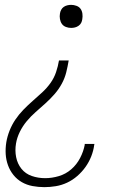

<svg xmlns="http://www.w3.org/2000/svg" viewBox="-20 -548 540 791"><path d="M273 -433Q262 -433 251.5 -437Q241 -441 235 -449.5Q229 -458 227 -469.5Q225 -481 227 -492Q228 -500 232 -507.5Q236 -515 242.5 -519.5Q249 -524 257 -526Q265 -528 273 -528Q284 -528 295 -524Q306 -520 312 -511.5Q318 -503 319.5 -491.5Q321 -480 319 -469Q318 -461 314.5 -454Q311 -447 304 -442Q297 -437 289 -435Q281 -433 273 -433ZM163 223Q138 223 114 218.5Q90 214 70 202.5Q50 191 35.5 173Q21 155 13 133Q5 111 3.5 87Q2 63 6 38Q10 14 19.5 -10Q29 -34 43.5 -55.5Q58 -77 76.5 -96Q95 -115 115 -132.5Q135 -150 154 -167.5Q173 -185 188 -206Q203 -227 211 -251Q219 -275 223 -299H263Q259 -275 253 -250.5Q247 -226 234.5 -203Q222 -180 204.5 -160Q187 -140 167 -122Q147 -104 127 -86.5Q107 -69 90 -48.5Q73 -28 61.5 -4.5Q50 19 46 43Q41 72 46.5 99.5Q52 127 68.5 147.5Q85 168 111 177Q137 186 166 186Q194 186 222.5 177.5Q251 169 273.5 149.5Q296 130 310 103Q324 76 329 49V45H369L368 50Q365 73 356 96Q347 119 332.5 139.5Q318 160 298.5 177Q279 194 256.5 204.5Q234 215 210 219Q186 223 163 223Z"/></svg>

Font: Iosevka Term Curly XLt Obl
Style: Regular
Weight: 200
Italic angle: -9°
Designer: Belleve Invis
Foundry: Belleve Invis
Version: Version 32.3.0